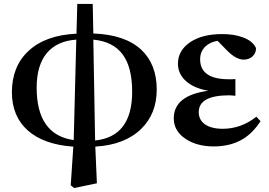

<svg xmlns="http://www.w3.org/2000/svg" viewBox="-20 -723 1358 969"><path d="M469 202 461 17C561 11 638 -19 693 -73C745 -124 771 -190 771 -271C771 -356 745 -423 693 -472C638 -523 558 -550 451 -554L448 -703H370L366 -553C261 -548 180 -519 123 -465C68 -414 40 -344 40 -257C40 -96 151 4 350 17L337 212L354 226ZM451 -523C584 -510 647 -425 647 -260C647 -109 585 -27 460 -14ZM352 -16C227 -34 165 -122 165 -281C165 -430 234 -514 365 -523Z M1059 16C1117 16 1166 3 1207 -22C1240 -42 1269 -72 1295 -111L1274 -134C1222 -93 1165 -73 1104 -73C1028 -73 983 -104 983 -157C983 -214 1035 -242 1138 -242C1143 -242 1152 -241 1165 -240C1166 -240 1167 -240 1168 -240V-324C1161 -323 1150 -323 1135 -323C1038 -323 990 -357 990 -424C990 -450 999 -471 1016 -488C1032 -503 1053 -513 1078 -517L1130 -464C1159 -436 1186 -422 1210 -422C1247 -422 1273 -448 1272 -480C1261 -505 1238 -523 1204 -535C1175 -546 1140 -551 1100 -551C1033 -551 979 -537 938 -509C898 -481 878 -445 878 -401C878 -370 890 -342 913 -319C940 -292 979 -274 1031 -265C915 -249 857 -203 857 -126C857 -83 877 -48 917 -22C954 3 1002 16 1059 16Z"/></svg>

Font: AllPunType Bold
Style: Regular
Weight: 700
Version: 1.0